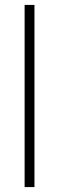

<svg xmlns="http://www.w3.org/2000/svg" viewBox="-20 -760 240 780"><path d="M80 -740H120V0H80Z"/></svg>

Font: Readex Pro Light
Style: Regular
Weight: 300
Designer: Bonnie Shaver-Troup, Thomas Jockin
Foundry: Lexend
Version: Version 1.200; ttfautohint (v1.8.3)